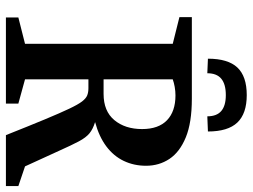

<svg xmlns="http://www.w3.org/2000/svg" viewBox="-120 -714 834 633"><g transform="rotate(90 296.5 -397.0)"><path d="M37 0V-41L124 -63V-550L36 -572V-613H305Q384 -613 432.5 -593Q481 -573 503.5 -539Q526 -505 526 -462Q526 -422 510 -388.5Q494 -355 462 -331Q430 -307 382 -294Q405 -287 419 -275.5Q433 -264 445.5 -240.5Q458 -217 477 -174.5Q496 -132 528 -63L593 -41V0H425Q394 -78 373 -128.5Q352 -179 338 -208.5Q324 -238 314 -251Q304 -264 294 -268Q284 -272 270 -272H241V-63L321 -41V0ZM241 -322H289Q346 -322 375.5 -357.5Q405 -393 405 -449Q405 -503 376 -531Q347 -559 294 -559Q280 -559 266 -556.5Q252 -554 241 -550ZM221 -664 173 -666Q173 -732 202 -763Q231 -794 293 -794Q354 -794 383.5 -763Q413 -732 413 -666L363 -664Q363 -695 345.5 -710Q328 -725 293 -725Q257 -725 239 -710Q221 -695 221 -664Z"/></g></svg>

Font: Manuale SemiBold
Style: Regular
Weight: 600
Version: Version 1.002